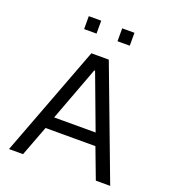

<svg xmlns="http://www.w3.org/2000/svg" viewBox="-157 -1002 997 1118"><g transform="rotate(20 342.0 -443.0)"><path d="M28 0 288 -688H396L655 0H566L495 -188H186L115 0ZM212 -263H469L343 -600H338ZM200 -806V-886H277V-806ZM407 -806V-886H483V-806Z"/></g></svg>

Font: Saira Thin
Style: Regular
Weight: 400
Version: Version 1.101